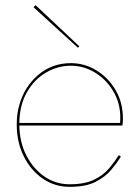

<svg xmlns="http://www.w3.org/2000/svg" viewBox="-20 -715 542 745"><path d="M110 -687 118 -695 288 -535 282 -530ZM449 -107Q434 -83 411.5 -56Q389 -29 351 -9.5Q313 10 250 10Q193 10 146.5 -21.5Q100 -53 72.5 -108Q45 -163 45 -232Q45 -274 55 -308Q75 -379 128.5 -424.5Q182 -470 255 -470Q308 -470 354 -442Q400 -414 428.5 -365.5Q457 -317 457 -254Q457 -248 456.5 -241Q456 -234 455 -228H55Q56 -163 82.5 -111.5Q109 -60 152.5 -30Q196 0 250 0Q309 0 345.5 -18Q382 -36 404 -62.5Q426 -89 441 -113ZM255 -460Q205 -460 159.5 -434Q114 -408 85 -358Q56 -308 55 -238H446Q451 -302 424.5 -352Q398 -402 352.5 -431Q307 -460 255 -460Z"/></svg>

Font: Jost* Hairline
Style: Regular
Weight: 100
Version: Version 3.7